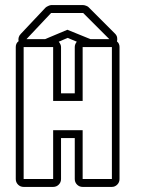

<svg xmlns="http://www.w3.org/2000/svg" viewBox="-20 -735 565 755"><path d="M159 -705Q162 -708 169.5 -711.5Q177 -715 181 -715H307Q312 -715 319.5 -712Q327 -709 329 -706L432 -603Q439 -596 440.5 -588Q442 -580 440 -572Q450 -564 450 -550V-31Q450 -18 441 -9Q432 0 420 0H305Q292 0 283 -9Q274 -18 274 -31V-192H220V-31Q220 -18 211 -9Q202 0 189 0H73Q60 0 51 -9Q42 -18 42 -31V-550Q42 -565 53 -573Q50 -590 62 -602ZM73 -31H189V-223H305V-31H420V-550H414H410H305V-338H189V-550H73ZM84 -581H157L245 -618L336 -581H410L307 -684H181ZM274 -550Q274 -561 282 -571L246 -586L211 -571Q220 -560 220 -550V-368H274Z"/></svg>

Font: Lichte PostBus
Style: Regular
Weight: 400
Designer: Peter Wiegel
Version: Version 1.001